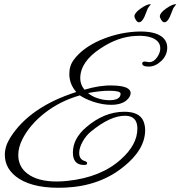

<svg xmlns="http://www.w3.org/2000/svg" viewBox="-20 -814 859 914"><path d="M641 -708Q634 -708 627 -718.5Q620 -729 620 -737Q620 -752 649 -773Q679 -794 695 -794Q696 -794 696.5 -793.5Q697 -793 698 -793Q697 -793 684 -775L668 -735Q656 -708 641 -708ZM762 -708Q755 -708 748 -718.5Q741 -729 741 -737Q741 -752 770 -773Q800 -794 816 -794Q817 -794 817.5 -793.5Q818 -793 819 -793Q818 -793 805 -775L789 -735Q777 -708 762 -708ZM293 79Q149 86 71 37Q3 -7 3 -77Q3 -118 29 -159Q121 -305 343 -376Q310 -414 310 -462Q310 -501 331 -529Q372 -585 455 -622Q536 -657 621 -663Q700 -668 739 -646.5Q778 -625 776 -583Q774 -548 747 -523Q719 -497 688 -497Q657 -497 657 -512Q657 -521 670 -521Q674 -521 680.5 -519.5Q687 -518 690 -518Q711 -518 727 -540Q743 -562 743 -584Q743 -618 704 -634Q673 -646 626 -643Q541 -639 458 -583Q362 -520 362 -441Q362 -412 382 -387Q419 -398 452 -403Q485 -408 514 -407Q602 -406 602 -370Q602 -363 596 -352Q572 -315 509 -315Q468 -315 423 -330Q383 -344 360 -360Q266 -333 193.5 -276.5Q121 -220 86 -150Q67 -112 67 -76Q67 -20 111 13Q160 50 250 50Q275 50 302 47Q461 30 555 -55Q634 -125 634 -202Q634 -263 575 -263Q504 -263 412 -187Q389 -168 373 -139Q357 -110 357 -86Q357 -54 385 -47Q395 -43 395 -37Q395 -27 375 -29Q327 -31 327 -88Q327 -154 390 -208Q476 -282 572 -282Q644 -282 663 -237Q671 -216 671 -195Q671 -102 568 -20Q456 71 293 79ZM500 -337Q554 -337 554 -368Q554 -382 500 -382Q476 -382 450.5 -379Q425 -376 399 -371Q419 -355 440 -348Q470 -337 500 -337Z"/></svg>

Font: Alex Brush
Style: Regular
Weight: 400
Designer: Robert E. Leuschke
Foundry: Robert E. Leuschke
Version: Version 1.111; ttfautohint (v1.8.4.7-5d5b)